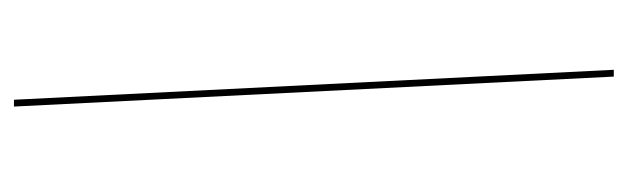

<svg xmlns="http://www.w3.org/2000/svg" viewBox="-340 -460 921 282"><g transform="rotate(-90 121.0 -319.5)"><path d="M149 121 105 -760H115L159 121Z"/></g></svg>

Font: Noto Serif Display ExtraLight
Style: Italic
Weight: 200
Italic angle: -12°
Designer: Monotype Design Team
Foundry: Monotype Imaging Inc.
Version: Version 2.009